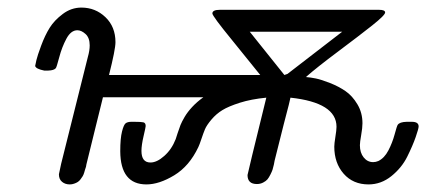

<svg xmlns="http://www.w3.org/2000/svg" viewBox="-20 -484 1130 509"><path d="M73.2 -309.1Q74.2 -314.9 76.7 -325.4Q79.1 -335.9 89.1 -363Q99.1 -390.1 111.6 -410.2Q124 -430.2 146.5 -447Q168.9 -463.9 195.8 -463.9Q232.9 -463.9 259.5 -438.5Q286.1 -413.1 286.1 -372.1Q286.1 -353 269 -285.2H669.9Q636.7 -326.2 594.2 -378.9Q543.5 -440.9 543 -448.2Q543 -458 563 -458H984.9Q1001 -458 1001 -450.9Q1001 -443.8 966.6 -416.5Q932.1 -389.2 876 -347.2Q819.8 -305.2 791 -279.8Q803.2 -278.8 817.6 -275.9Q832 -272.9 855 -263.9Q877.9 -254.9 896 -242.4Q914.1 -230 927.5 -207.5Q940.9 -185.1 940.9 -157.2Q940.9 -145 937.5 -126Q934.1 -106.9 934.1 -99.1Q934.1 -79.1 944.1 -66.7Q954.1 -54.2 969.2 -54.2Q976.1 -54.2 982.9 -57.1Q999 -64.9 1009.5 -85Q1020 -105 1026.1 -127.4Q1032.2 -149.9 1034.2 -152.8Q1039.1 -160.6 1058.1 -161.1H1071.8Q1089.8 -161.1 1089.8 -148.9Q1089.8 -143.1 1082 -120.6Q1074.2 -98.1 1059.6 -68.6Q1044.9 -39.1 1017.6 -17.1Q990.2 4.9 957 4.9Q916 4.9 891.1 -23.4Q866.2 -51.8 866.2 -95.2Q866.2 -103 869.1 -121.1Q872.1 -139.2 872.1 -147.9Q872.1 -211.9 750 -225.1Q749 -219.2 745.6 -206.1Q742.2 -192.9 732.2 -154.5Q722.2 -116.2 708 -58.1L706.1 -47.9Q704.1 -39.1 702.6 -34.4Q701.2 -29.8 697 -21.5Q692.9 -13.2 689 -8.5Q685.1 -3.9 677.5 0Q669.9 3.9 661.1 3.9Q636.2 3.9 636.2 -20Q636.2 -22.9 686 -225.1Q646 -221.2 616 -211.7Q585.9 -202.1 569.6 -192.1Q553.2 -182.1 540.5 -167Q527.8 -151.9 523.4 -141.4Q519 -130.9 513.9 -115.5Q508.8 -100.1 505.9 -94.2Q481.9 -43.5 441.9 -19.3Q401.9 4.9 368.2 4.9Q299.3 4.9 298.8 -83Q298.8 -117.2 303.5 -135.5Q308.1 -153.8 313.5 -157.5Q318.8 -161.1 328.1 -161.1H335.9Q354 -161.1 360.1 -159.7Q366.2 -158.2 366.2 -149.9Q366.2 -147 360.6 -123Q355 -99.1 355 -84Q355 -53.2 378.9 -53.2Q396 -53.2 415.5 -70.6Q435.1 -87.9 445.8 -115.2Q446.8 -118.2 450.9 -131.1Q455.1 -144 458.5 -152.6Q461.9 -161.1 469.5 -174.1Q477.1 -187 489.5 -200.4Q502 -213.9 519 -226.1H252.9Q251 -218.3 248 -206.1Q245.1 -193.8 234.1 -149.9Q223.1 -106 209 -47.9L208 -42Q206.1 -37.1 205.6 -34.7Q205.1 -32.2 203.1 -26.1Q201.2 -20 199 -16.6Q196.8 -13.2 193.4 -8.5Q189.9 -3.9 186 -1.5Q182.1 1 176.5 2.9Q170.9 4.9 165 4.9Q152.8 4.9 144.5 -2Q136.2 -8.8 136.2 -22Q136.2 -22.9 142.1 -49.8L212.9 -333Q217.8 -350.1 217.8 -363.8Q217.8 -383.8 206.8 -393.8Q195.8 -403.8 185.1 -403.8Q168 -403.8 156 -381.3Q144 -358.9 137 -332Q129.9 -305.2 127.9 -303.2Q123 -297.4 107.9 -296.9H97.2Q75.2 -301.3 73.2 -309.1ZM642.1 -399.9 733.9 -285.2 742.2 -288.1 887.2 -399.9Z"/></svg>

Font: CMU Concrete
Style: Italic
Weight: 500
Italic angle: -14.04°
Version: Version 0.7.0